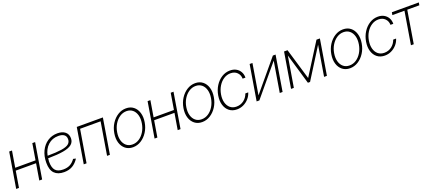

<svg xmlns="http://www.w3.org/2000/svg" viewBox="70 -1636 6188 2739"><g transform="rotate(-20 3164.0 -266.5)"><path d="M151.4 -535.6 110.4 -288.6H418.9L460 -535.6H502.4L414.1 0H371.1L412.1 -247.6H103.5L62.5 0H20L108.9 -535.6Z M747.1 9.3Q651.9 9.3 601.6 -42Q551.3 -93.3 551.3 -202.1Q551.3 -303.2 588.9 -380.6Q626.5 -458 692.4 -501.5Q758.3 -544.9 842.8 -544.9Q916.5 -544.9 959.2 -510Q1002 -475.1 1002 -412.6Q1002 -356 960.7 -321.5Q919.4 -287.1 830.3 -271.5Q741.2 -255.9 598.1 -254.9Q597.2 -243.2 596.7 -231Q594.2 -215.8 593.8 -211.4Q593.3 -207 593.8 -204.1Q593.8 -202.6 593.8 -201.2Q593.8 -113.3 630.1 -72Q666.5 -30.8 748.5 -30.8Q809.1 -30.8 852.1 -53.7Q895 -76.7 929.7 -125L969.2 -115.7Q930.2 -54.2 876 -22.5Q821.8 9.3 747.1 9.3ZM603.5 -291.5Q738.3 -292 815.9 -304Q893.6 -315.9 926.3 -342.8Q959 -369.6 959 -415Q959 -459.5 928.7 -482.2Q898.4 -504.9 841.3 -504.9Q749 -504.9 685.5 -446.8Q622.1 -388.7 603.5 -291.5Z M1531.2 -535.6 1442.9 0H1399.9L1481.9 -494.6H1170.4L1088.4 0H1045.9L1134.8 -535.6Z M1791.5 11.7Q1725.1 11.7 1679 -24.7Q1632.8 -61 1613.3 -123.8Q1593.8 -186.5 1606.9 -266.6Q1620.1 -346.7 1660.4 -409.4Q1700.7 -472.2 1758.8 -508.5Q1816.9 -544.9 1883.8 -544.9Q1950.7 -544.9 1996.6 -508.5Q2042.5 -472.2 2061.8 -409.2Q2081.1 -346.2 2067.9 -266.6Q2054.7 -186.5 2014.4 -123.8Q1974.1 -61 1916.3 -24.7Q1858.4 11.7 1791.5 11.7ZM1798.3 -28.3Q1853.5 -28.3 1900.6 -59.1Q1947.8 -89.8 1980.7 -143.8Q2013.7 -197.8 2024.9 -266.6Q2036.1 -335.4 2021 -389.2Q2005.9 -442.9 1968.8 -473.9Q1931.6 -504.9 1877 -504.9Q1822.3 -504.9 1774.9 -473.9Q1727.5 -442.9 1694.3 -389.2Q1661.1 -335.4 1649.9 -266.6Q1638.7 -197.8 1653.8 -143.8Q1668.9 -89.8 1706.3 -59.1Q1743.7 -28.3 1798.3 -28.3Z M2252.4 -535.6 2211.4 -288.6H2520L2561 -535.6H2603.5L2515.1 0H2472.2L2513.2 -247.6H2204.6L2163.6 0H2121.1L2210 -535.6Z M2841.3 11.7Q2774.9 11.7 2728.8 -24.7Q2682.6 -61 2663.1 -123.8Q2643.6 -186.5 2656.7 -266.6Q2669.9 -346.7 2710.2 -409.4Q2750.5 -472.2 2808.6 -508.5Q2866.7 -544.9 2933.6 -544.9Q3000.5 -544.9 3046.4 -508.5Q3092.3 -472.2 3111.6 -409.2Q3130.9 -346.2 3117.7 -266.6Q3104.5 -186.5 3064.2 -123.8Q3023.9 -61 2966.1 -24.7Q2908.2 11.7 2841.3 11.7ZM2848.1 -28.3Q2903.3 -28.3 2950.4 -59.1Q2997.6 -89.8 3030.5 -143.8Q3063.5 -197.8 3074.7 -266.6Q3085.9 -335.4 3070.8 -389.2Q3055.7 -442.9 3018.6 -473.9Q2981.4 -504.9 2926.8 -504.9Q2872.1 -504.9 2824.7 -473.9Q2777.3 -442.9 2744.1 -389.2Q2710.9 -335.4 2699.7 -266.6Q2688.5 -197.8 2703.6 -143.8Q2718.8 -89.8 2756.1 -59.1Q2793.5 -28.3 2848.1 -28.3Z M3370.6 11.7Q3302.7 11.7 3256.1 -24.4Q3209.5 -60.5 3190.2 -123.5Q3170.9 -186.5 3184.1 -266.6Q3197.3 -346.2 3237.5 -409.2Q3277.8 -472.2 3336.2 -508.5Q3394.5 -544.9 3462.9 -544.9Q3515.1 -544.9 3554.2 -523.2Q3593.3 -501.5 3615.2 -462.9Q3637.2 -424.3 3636.7 -373.5H3593.8Q3592.8 -430.2 3555.4 -467.5Q3518.1 -504.9 3456.1 -504.9Q3400.9 -504.9 3353 -474.1Q3305.2 -443.4 3272 -389.6Q3238.8 -335.9 3227.1 -266.6Q3215.8 -198.7 3230.7 -144.8Q3245.6 -90.8 3283.2 -59.6Q3320.8 -28.3 3377.4 -28.3Q3439.9 -28.3 3488.5 -64.9Q3537.1 -101.6 3558.1 -162.1H3602.1Q3586.4 -110.8 3551.5 -71.8Q3516.6 -32.7 3470 -10.5Q3423.3 11.7 3370.6 11.7Z M4064.5 0H4021.5L4098.1 -461.9H4097.2L3711.9 0H3670.4L3759.3 -535.6H3801.8L3725.1 -73.2H3726.1L4111.8 -535.6H4152.8Z M4448.7 0 4312.5 -463.4 4235.4 0H4192.9L4281.7 -535.6H4334.5L4475.1 -62.5L4773.9 -535.6H4825.7L4737.3 0H4694.3L4771 -460.9L4481.4 0Z M5085.9 11.7Q5019.5 11.7 4973.4 -24.7Q4927.2 -61 4907.7 -123.8Q4888.2 -186.5 4901.4 -266.6Q4914.6 -346.7 4954.8 -409.4Q4995.1 -472.2 5053.2 -508.5Q5111.3 -544.9 5178.2 -544.9Q5245.1 -544.9 5291 -508.5Q5336.9 -472.2 5356.2 -409.2Q5375.5 -346.2 5362.3 -266.6Q5349.1 -186.5 5308.8 -123.8Q5268.6 -61 5210.7 -24.7Q5152.8 11.7 5085.9 11.7ZM5092.8 -28.3Q5147.9 -28.3 5195.1 -59.1Q5242.2 -89.8 5275.1 -143.8Q5308.1 -197.8 5319.3 -266.6Q5330.6 -335.4 5315.4 -389.2Q5300.3 -442.9 5263.2 -473.9Q5226.1 -504.9 5171.4 -504.9Q5116.7 -504.9 5069.3 -473.9Q5022 -442.9 4988.8 -389.2Q4955.6 -335.4 4944.3 -266.6Q4933.1 -197.8 4948.2 -143.8Q4963.4 -89.8 5000.7 -59.1Q5038.1 -28.3 5092.8 -28.3Z M5615.2 11.7Q5547.4 11.7 5500.7 -24.4Q5454.1 -60.5 5434.8 -123.5Q5415.5 -186.5 5428.7 -266.6Q5441.9 -346.2 5482.2 -409.2Q5522.5 -472.2 5580.8 -508.5Q5639.2 -544.9 5707.5 -544.9Q5759.8 -544.9 5798.8 -523.2Q5837.9 -501.5 5859.9 -462.9Q5881.8 -424.3 5881.3 -373.5H5838.4Q5837.4 -430.2 5800 -467.5Q5762.7 -504.9 5700.7 -504.9Q5645.5 -504.9 5597.7 -474.1Q5549.8 -443.4 5516.6 -389.6Q5483.4 -335.9 5471.7 -266.6Q5460.4 -198.7 5475.3 -144.8Q5490.2 -90.8 5527.8 -59.6Q5565.4 -28.3 5622.1 -28.3Q5684.6 -28.3 5733.2 -64.9Q5781.7 -101.6 5802.7 -162.1H5846.7Q5831.1 -110.8 5796.1 -71.8Q5761.2 -32.7 5714.6 -10.5Q5668 11.7 5615.2 11.7Z M6013.2 0 6094.7 -494.6H5911.1L5918.5 -535.6H6327.6L6320.3 -494.6H6137.2L6055.7 0Z"/></g></svg>

Font: Inter Display Extra Light
Style: Italic
Weight: 200
Italic angle: -9.39999°
Designer: Rasmus Andersson
Foundry: rsms
Version: Version 4.000;git-4fc901f